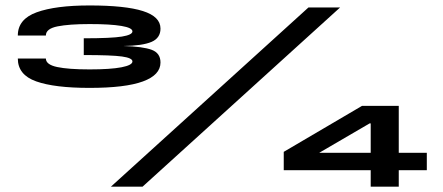

<svg xmlns="http://www.w3.org/2000/svg" viewBox="-20 -702 1666 722"><path d="M316.5 -371.5Q185 -371.5 116 -396Q47 -420.5 47 -482H152.5Q152.5 -459 194.8 -450Q237 -441 317 -441Q395.5 -441 436.8 -449Q478 -457 478 -471Q478 -484 439 -489.5Q400 -495 295 -495V-558Q399 -558 438.5 -564.5Q478 -571 478 -584Q478 -597.5 436.5 -604.5Q395 -611.5 317 -611.5Q240 -611.5 196.2 -602.8Q152.5 -594 152.5 -568.5H47Q47 -630 118 -655.8Q189 -681.5 316.5 -681.5Q451 -681.5 517.2 -660.5Q583.5 -639.5 583.5 -594.5Q583.5 -559 549.8 -544.5Q516 -530 443.5 -529Q517 -527 550.2 -514.8Q583.5 -502.5 583.5 -467Q583.5 -420 517.5 -395.8Q451.5 -371.5 316.5 -371.5ZM397 0 1140 -674H1259L516 0ZM1374 0V-62H1047V-131L1341.5 -304H1479.5V-127.5H1585V-62H1479.5V0ZM1180.5 -127.5H1374V-238H1370Z"/></svg>

Font: Anybody UltraExpanded ExtraBold
Style: Regular
Weight: 800
Width: 9
Designer: Tyler Finck
Foundry: Etcetera Type Company
Version: Version 1.010; ttfautohint (v1.8.3) -l 8 -r 50 -G 200 -x 14 